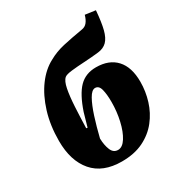

<svg xmlns="http://www.w3.org/2000/svg" viewBox="-185 -904 977 1045"><g transform="rotate(-30 303.5 -381.5)"><path d="M278 15Q159 15 97.5 -56.5Q36 -128 36 -253Q36 -350 61 -431Q86 -512 128.5 -569.5Q171 -627 225 -655Q269 -680 322 -692Q375 -704 446 -716Q468 -719 481 -735.5Q494 -752 501 -778L566 -769Q560 -696 549 -653Q538 -610 517 -589Q496 -568 461 -564Q417 -559 370.5 -556.5Q324 -554 289 -550Q254 -546 243 -537Q225 -522 216.5 -478.5Q208 -435 204.5 -372.5Q201 -310 199 -239L207 -238L231 -322Q263 -417 304 -458.5Q345 -500 410 -500Q492 -500 536.5 -451.5Q581 -403 581 -311Q581 -251 563 -193Q545 -135 508 -88Q471 -41 414 -13Q357 15 278 15ZM350 -405Q329 -405 309 -369.5Q289 -334 270.5 -276.5Q252 -219 236 -153Q237 -111 249.5 -80.5Q262 -50 291 -50Q319 -50 341.5 -85.5Q364 -121 377 -177.5Q390 -234 390 -295Q390 -342 382 -373.5Q374 -405 350 -405Z"/></g></svg>

Font: Literata 36pt ExtraBold
Style: Italic
Weight: 800
Italic angle: -2°
Designer: Latin by Veronika Burian and Jose Scaglione. Greek by Irene Vlachou. Cyrillic by Vera Evstafieva
Foundry: TypeTogether
Version: Version 3.002